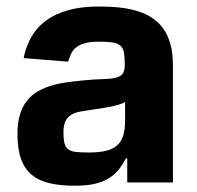

<svg xmlns="http://www.w3.org/2000/svg" viewBox="-20 -573 620 603"><path d="M34.8 -152.3Q34.8 -187.1 42.4 -212.5Q50.1 -237.9 63.9 -255.7Q77.8 -273.4 96.8 -284.8Q115.8 -296.2 138.5 -303.3Q161.2 -310.4 187 -314.1Q212.7 -317.8 239.7 -320.3Q275.2 -323.9 300.2 -324.4Q325.3 -324.9 341.3 -328.3Q357.2 -331.7 364.5 -340.6Q371.8 -349.4 371.8 -369.3V-371.4Q371.8 -394.9 369 -408.9Q366.1 -422.9 357.4 -430.2Q348.7 -437.5 332.7 -439.8Q316.8 -442.1 290.8 -442.1Q263.8 -442.1 246.8 -437.3Q229.8 -432.5 219.3 -424.2Q208.8 -415.8 203.3 -404.3Q197.8 -392.8 193.9 -379.3L54 -390.6Q61.8 -427.9 79 -457.9Q96.2 -487.9 125 -508.9Q153.8 -529.8 194.8 -541.2Q235.8 -552.6 291.5 -552.6Q326.3 -552.6 357.1 -549.2Q387.8 -545.8 413.5 -537.6Q439.3 -529.5 459.5 -515.6Q479.8 -501.8 494 -481.4Q508.2 -460.9 515.6 -432.9Q523.1 -404.8 523.1 -367.9V0H379.6V-75.6H375.4Q365.4 -56.5 353 -40.7Q340.6 -24.9 322.4 -13.5Q304.3 -2.1 278.6 4.1Q252.8 10.3 215.9 10.3Q170.1 10.3 136.2 2.5Q102.3 -5.3 79.7 -24Q57.2 -42.6 46 -73.9Q34.8 -105.1 34.8 -152.3ZM259.2 -94.1Q290.8 -94.1 312.5 -99.3Q334.2 -104.4 347.7 -116.3Q361.2 -128.2 367 -147.5Q372.9 -166.9 372.9 -195V-252.8Q366.1 -248.2 353.5 -244.5Q340.9 -240.8 326 -237.7Q311.1 -234.7 295.6 -232.4Q280.2 -230.1 267.8 -228.3Q247.9 -225.5 231.5 -222.5Q215.2 -219.5 203.7 -212.5Q192.1 -205.6 185.7 -192.8Q179.3 -180 179.3 -157.3Q179.3 -134.9 182.7 -122.3Q186.1 -109.7 195.1 -103.5Q204.2 -97.3 219.6 -95.7Q235.1 -94.1 259.2 -94.1Z"/></svg>

Font: Cannonade
Style: Bold
Weight: 700
Designer: Rasmus Andersson
Foundry: rsms
Version: Version 3.012;git-f93a4a705